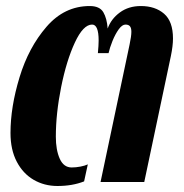

<svg xmlns="http://www.w3.org/2000/svg" viewBox="-20 -600 605 633"><path d="M14.6 -161.6Q14.6 -247.1 44.4 -345.2Q74.2 -443.4 133.3 -511.7Q192.4 -580.1 275.9 -580.1Q308.6 -580.1 320.6 -559.8Q332.5 -539.6 335 -505.9Q346.2 -537.6 375 -558.8Q403.8 -580.1 444.3 -580.1Q491.7 -580.1 521 -554.7Q550.3 -529.3 550.3 -473.1Q550.3 -449.2 543.5 -416L455.6 0H311.5L407.2 -453.1Q413.1 -480.5 413.1 -495.1Q413.1 -507.8 408.4 -513.4Q403.8 -519 393.6 -519Q382.8 -519 371.3 -503.2Q359.9 -487.3 350.8 -464.8Q341.8 -442.4 337.9 -424.8H302.7Q305.2 -450.7 305.2 -466.3Q305.2 -519 283.7 -519Q254.4 -519 226.8 -459.7Q199.2 -400.4 181.6 -313Q164.1 -225.6 164.1 -149.4Q164.1 -105.5 177 -76.7Q189.9 -47.9 216.3 -47.9Q230.5 -47.9 245.4 -50.8Q260.3 -53.7 269.5 -58.1L257.3 -2Q218.8 13.2 169.4 13.2Q126 13.2 90.8 -7.3Q55.7 -27.8 35.2 -67.1Q14.6 -106.4 14.6 -161.6Z"/></svg>

Font: Pattaya
Style: Regular
Weight: 400
Designer: Pablo Impallari / Thai characters Designed by Thanarat Vachiruckul and Suppakit Chalermlarp
Foundry: Pablo Impallari
Version: Version 2.001